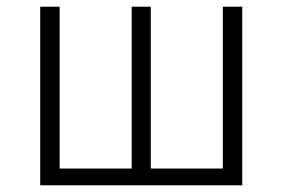

<svg xmlns="http://www.w3.org/2000/svg" viewBox="-20 -553 843 573"><path d="M100 0H703V-533H645V-50H430V-533H373V-50H158V-533H100Z"/></svg>

Font: Spoqa Han Sans Neo Light
Style: Regular
Weight: 300
Designer: [Spoqa Han Sans Neo] Dong-huui Kim ___ Younghwa Kang ___ Yujin Lee ___ [Noto Sans] Ryoko NISHIZUKA ____ (kana & ideograp
Foundry: Spoqa (http://www.spoqa-han-sans.com)
Version: Version 1.100;hotconv 1.0.109;makeotfexe 2.5.65596